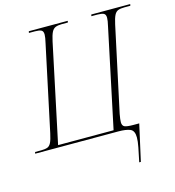

<svg xmlns="http://www.w3.org/2000/svg" viewBox="-148 -823 1039 1143"><g transform="rotate(-15 371.5 -252.0)"><path d="M568 210Q579 159 586 122.5Q593 86 593 63Q593 21 568 10.5Q543 0 495 0H-17L-15 -10H22Q46 -10 60.5 -15Q75 -20 84 -38Q93 -56 101 -94L213 -620Q221 -654 221 -671Q221 -692 208.5 -698Q196 -704 170 -704H133L135 -714H375L373 -704H336Q312 -704 297 -698Q282 -692 273 -674Q264 -656 256 -619L128 -14H470L598 -620Q606 -654 606 -671Q606 -692 593.5 -698Q581 -704 555 -704H518L520 -714H760L758 -704H721Q697 -704 682.5 -698.5Q668 -693 659 -675Q650 -657 642 -620L530 -98Q527 -81 525.5 -69.5Q524 -58 524 -49Q524 -27 538.5 -20.5Q553 -14 593 -14H628L578 210Z"/></g></svg>

Font: Noto Serif Display ExtraLight
Style: Italic
Weight: 200
Italic angle: -12°
Designer: Monotype Design Team
Foundry: Monotype Imaging Inc.
Version: Version 2.009